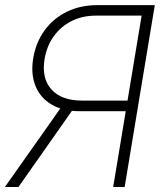

<svg xmlns="http://www.w3.org/2000/svg" viewBox="-24 -748 665 768"><path d="M428.7 0 542.5 -685.5H360.4Q305.2 -685.5 262 -663.6Q218.8 -641.6 190.9 -602.8Q163.1 -564 154.3 -511.7Q141.6 -435.1 181.6 -390.4Q221.7 -345.7 303.7 -345.7H506.8L499.5 -303.2H295.4Q227.1 -303.2 181.9 -330.1Q136.7 -356.9 117.7 -404.8Q98.6 -452.6 108.9 -515.1Q119.6 -578.6 154.3 -626.5Q189 -674.3 243.2 -700.9Q297.4 -727.5 365.7 -727.5H595.2L474.6 0ZM-4.4 0 228.5 -330.1H281.7L49.8 0Z"/></svg>

Font: Inter 17pt ExtraLight
Style: Italic
Weight: 250
Italic angle: -9.3988°
Version: Version 4.001;git-66647c0bb